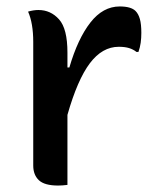

<svg xmlns="http://www.w3.org/2000/svg" viewBox="-20 -571 490 595"><path d="M189 2Q180 3 173.5 3.5Q167 4 160 4Q118 4 100.5 -12.5Q83 -29 83 -58V-441Q83 -499 67 -535Q84 -540 99 -540Q137 -540 163 -511Q189 -482 189 -408V-362H195Q221 -451 260 -501Q299 -551 351 -551Q386 -551 400 -537Q409 -528 413.5 -512Q418 -496 418 -469Q418 -453 416 -438.5Q414 -424 409 -410H403Q393 -418 380 -422Q367 -426 348 -426Q297 -426 258.5 -375Q220 -324 189 -215Z"/></svg>

Font: Recursive Sn Csl St Med
Style: Regular
Weight: 500
Version: Version 1.079;hotconv 1.0.112;makeotfexe 2.5.65598; ttfautoh